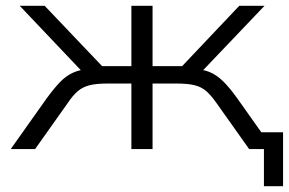

<svg xmlns="http://www.w3.org/2000/svg" viewBox="-20 -514 996 662"><path d="M890 128V0H852V-58H956V128ZM17 0 141 -175Q166 -209 186.5 -230.5Q207 -252 232 -263.5Q257 -275 295 -277L272 -258L48 -494H134L332 -286H433V-494H506V-286H608L805 -494H892L667 -258L644 -277Q680 -275 703 -265.5Q726 -256 748 -235Q770 -214 798 -175L922 0H839L727 -158Q708 -185 691.5 -199.5Q675 -214 651.5 -220Q628 -226 588 -226H506V0H433V-226H351Q312 -226 288.5 -220Q265 -214 248 -199.5Q231 -185 213 -158L101 0Z"/></svg>

Font: Nunito Sans 7pt SemiExpanded Light
Style: Regular
Weight: 300
Width: 6
Designer: Vernon Adams
Foundry: Vernon Adams
Version: Version 3.101;gftools[0.9.27]